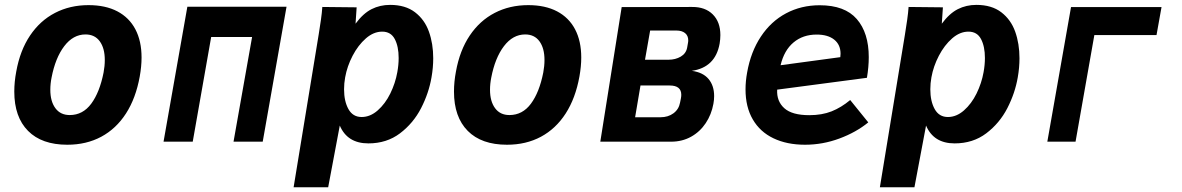

<svg xmlns="http://www.w3.org/2000/svg" viewBox="-20 -580 4840 786"><path d="M38.5 -205Q38.5 -245 46.5 -287Q62 -373.5 103 -434.5Q144 -495.5 205.2 -527.2Q266.5 -559 342.5 -559Q412 -559 460.5 -533.5Q509 -508 534.2 -460Q559.5 -412 559.5 -344.5Q559.5 -308 552 -266.5Q536 -178 495.8 -115.5Q455.5 -53 394.5 -20.2Q333.5 12.5 255.5 12.5Q151 12.5 94.8 -44.2Q38.5 -101 38.5 -205ZM404 -283Q409 -309.5 409 -334.5Q409 -382.5 388.5 -410.8Q368 -439 330 -439Q279.5 -439 243 -391Q206.5 -343 191 -262Q186 -237 186 -212.5Q186 -165 206.8 -137Q227.5 -109 265.5 -109Q319 -109 353.5 -155.5Q388 -202 404 -283Z M747 -552.5H1153L1055.5 0H936L1012 -428.5H844.5L769 0H649.5Z M1299.5 -551.5 1440 -550 1435.5 -483Q1466.5 -525 1501 -542.5Q1535.5 -560 1577 -560Q1639.5 -560 1679 -529.8Q1718.5 -499.5 1736 -450.2Q1753.5 -401 1753.5 -341.5Q1753.5 -303 1746.5 -263.5Q1735.5 -199 1703.8 -137.2Q1672 -75.5 1617.5 -34.2Q1563 7 1488 7Q1402 7 1371 -66L1323.5 186.5H1182L1284.5 -438Q1289.5 -469.5 1293.8 -498.8Q1298 -528 1299.5 -551.5ZM1606.5 -284.5Q1612 -314.5 1612 -342.5Q1612 -390 1596 -420.2Q1580 -450.5 1544.5 -450.5Q1509.5 -450.5 1477.8 -422.8Q1446 -395 1423.5 -351.8Q1401 -308.5 1393 -263.5Q1388.5 -239 1388.5 -214.5Q1388.5 -165.5 1406.5 -133.2Q1424.5 -101 1460.5 -101Q1495.5 -101 1526.2 -128Q1557 -155 1577.8 -197.2Q1598.5 -239.5 1606.5 -284.5Z M1838.5 -205Q1838.5 -245 1846.5 -287Q1862 -373.5 1903 -434.5Q1944 -495.5 2005.2 -527.2Q2066.5 -559 2142.5 -559Q2212 -559 2260.5 -533.5Q2309 -508 2334.2 -460Q2359.5 -412 2359.5 -344.5Q2359.5 -308 2352 -266.5Q2336 -178 2295.8 -115.5Q2255.5 -53 2194.5 -20.2Q2133.5 12.5 2055.5 12.5Q1951 12.5 1894.8 -44.2Q1838.5 -101 1838.5 -205ZM2204 -283Q2209 -309.5 2209 -334.5Q2209 -382.5 2188.5 -410.8Q2168 -439 2130 -439Q2079.5 -439 2043 -391Q2006.5 -343 1991 -262Q1986 -237 1986 -212.5Q1986 -165 2006.8 -137Q2027.5 -109 2065.5 -109Q2119 -109 2153.5 -155.5Q2188 -202 2204 -283Z M2525 -551 2813 -551.5Q2867 -552 2898 -521Q2929 -490 2929 -436.5Q2929 -419.5 2926 -401.5Q2908.5 -304 2812 -290Q2857.5 -284 2880.5 -256.8Q2903.5 -229.5 2903.5 -186.5Q2903.5 -171.5 2900.5 -155Q2892.5 -111 2869 -75.8Q2845.5 -40.5 2809 -20.2Q2772.5 0 2727.5 0H2437.5ZM2764 -160 2767.5 -177.5Q2769 -185 2769 -192Q2769 -230 2721.5 -230H2602L2580 -100H2684Q2715 -100 2737 -116.2Q2759 -132.5 2764 -160ZM2793 -385 2796 -402Q2797.5 -409 2797.5 -414.5Q2797.5 -434 2784.5 -444.5Q2771.5 -455 2749 -455H2641.5L2620.5 -335.5H2717Q2745 -335.5 2766.8 -348.2Q2788.5 -361 2793 -385Z M3032 -214Q3032 -247.5 3038.5 -283Q3053.5 -368 3094.8 -430.2Q3136 -492.5 3198 -525.5Q3260 -558.5 3335.5 -558.5Q3438.5 -558.5 3487.5 -502Q3536.5 -445.5 3536.5 -346Q3536.5 -306 3529 -261.5L3161.5 -213Q3159 -165.5 3190.8 -137Q3222.5 -108.5 3293 -108.5Q3345 -108.5 3384.5 -124.2Q3424 -140 3460.5 -170.5L3534.5 -79Q3485 -38.5 3416.5 -13Q3348 12.5 3275.5 12.5Q3201.5 12.5 3146.5 -13.8Q3091.5 -40 3061.8 -91Q3032 -142 3032 -214ZM3421 -360Q3421 -397 3395 -417.8Q3369 -438.5 3323 -438.5Q3267 -438.5 3228.5 -406.2Q3190 -374 3175.5 -313L3420 -346Q3421 -356 3421 -360Z M3699.5 -551.5 3840 -550 3835.5 -483Q3866.5 -525 3901 -542.5Q3935.5 -560 3977 -560Q4039.5 -560 4079 -529.8Q4118.5 -499.5 4136 -450.2Q4153.5 -401 4153.5 -341.5Q4153.5 -303 4146.5 -263.5Q4135.5 -199 4103.8 -137.2Q4072 -75.5 4017.5 -34.2Q3963 7 3888 7Q3802 7 3771 -66L3723.5 186.5H3582L3684.5 -438Q3689.5 -469.5 3693.8 -498.8Q3698 -528 3699.5 -551.5ZM4006.5 -284.5Q4012 -314.5 4012 -342.5Q4012 -390 3996 -420.2Q3980 -450.5 3944.5 -450.5Q3909.5 -450.5 3877.8 -422.8Q3846 -395 3823.5 -351.8Q3801 -308.5 3793 -263.5Q3788.5 -239 3788.5 -214.5Q3788.5 -165.5 3806.5 -133.2Q3824.5 -101 3860.5 -101Q3895.5 -101 3926.2 -128Q3957 -155 3977.8 -197.2Q3998.5 -239.5 4006.5 -284.5Z M4364.5 -551H4735L4714.5 -436.5H4460L4383 0H4267.5Z"/></svg>

Font: JuliaMono ExtraBold
Style: Italic
Weight: 800
Italic angle: -9°
Monospace: yes
Designer: cormullion
Foundry: corm
Version: Version 0.057; ttfautohint (v1.8.4)